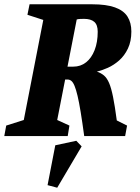

<svg xmlns="http://www.w3.org/2000/svg" viewBox="-39 -635 652 896"><path d="M-19 0 -10 -49 72 -75 163 -542 89 -566 99 -615H391Q457 -615 497.5 -600.5Q538 -586 556 -557.5Q574 -529 574 -488Q574 -442 558 -408.5Q542 -375 517 -353Q492 -331 464 -318.5Q436 -306 413 -301Q433 -294 446.5 -282.5Q460 -271 470 -248Q480 -225 488.5 -183Q497 -141 506 -73L554 -49L545 0H354Q345 -66 337.5 -112Q330 -158 323 -187.5Q316 -217 309 -234Q302 -251 294 -257.5Q286 -264 275 -264H265L228 -75L285 -49L277 0ZM276 -324H303Q337 -324 362.5 -344Q388 -364 402.5 -401Q417 -438 417 -487Q417 -519 401 -533Q385 -547 353 -547Q345 -547 334.5 -546.5Q324 -546 319 -544ZM228 241 183 229 219 43 317 22 342 48Z"/></svg>

Font: Manuale ExtraBold
Style: Italic
Weight: 800
Italic angle: -11°
Designer: Eduardo Tunni / Pablo Cosgaya
Foundry: Eduardo Tunni / Pablo Cosgaya
Version: Version 1.002